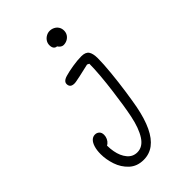

<svg xmlns="http://www.w3.org/2000/svg" viewBox="-281 -865 1182 1182"><g transform="rotate(-45 310.0 -274.0)"><path d="M77 0Q77 -35 84.8 -60Q92.5 -85 106 -98Q119.5 -111 137.5 -111Q153.5 -111 165 -100.5Q176.5 -90 176.5 -69.5Q176.5 -54.5 169.8 -40Q163 -25.5 151.8 -16.5Q140.5 -7.5 128.5 -7.5L145.5 -54.5Q138 -5 146.8 42.8Q155.5 90.5 180.8 121Q206 151.5 245 151.5Q292.5 151.5 324.2 102.5Q356 53.5 373.5 -32Q388.5 -105 403 -218.5Q411.5 -282.5 416.5 -341.5Q421.5 -400.5 421.5 -443.5L408 -450Q389.5 -446 370.5 -441.5Q347 -436 322 -430.5Q297 -425 283.5 -423Q264.5 -420 251 -425.2Q237.5 -430.5 234.5 -446Q231.5 -462 240.8 -472.2Q250 -482.5 270.5 -488.5Q299 -497 341.8 -504Q384.5 -511 419 -511Q455 -511 468.8 -491.5Q482.5 -472 482.5 -430Q482.5 -381.5 475.2 -307.8Q468 -234 457.5 -162Q447 -90 439 -48Q422 38.5 394.5 96.2Q367 154 328.5 183Q290 212 240 212Q183 212 146.2 177.8Q109.5 143.5 93.2 94.8Q77 46 77 0ZM348.5 -703.5 364 -660.5Q349 -657 338.5 -666.8Q328 -676.5 328 -698Q328 -715 337 -729Q346 -743 360.8 -751.2Q375.5 -759.5 391.5 -759.5Q408 -759.5 423 -752Q438 -744.5 447 -730.5Q456 -716.5 456 -698Q456 -679.5 446.8 -665.5Q437.5 -651.5 422.8 -644Q408 -636.5 391.5 -636.5Q379.5 -636.5 368.2 -645.8Q357 -655 351.5 -670.5Q346 -686 348.5 -703.5Z"/></g></svg>

Font: Monaspace Radon Var
Style: Regular
Weight: 400
Designer: Riley Cran and the Lettermatic Team
Version: Version 1.000 (Monaspace Radon Var)